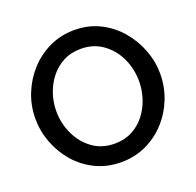

<svg xmlns="http://www.w3.org/2000/svg" viewBox="-126 -848 1004 985"><g transform="rotate(-20 376.0 -355.0)"><path d="M375 5Q299 5 236.5 -25Q174 -55 129 -106.5Q84 -158 59.5 -222.5Q35 -287 35 -355Q35 -426 61 -490.5Q87 -555 133 -605.5Q179 -656 241.5 -685.5Q304 -715 377 -715Q453 -715 515.5 -684Q578 -653 622.5 -601Q667 -549 691.5 -485Q716 -421 716 -354Q716 -283 690.5 -218.5Q665 -154 619 -103.5Q573 -53 510.5 -24Q448 5 375 5ZM149 -355Q149 -288 177 -228.5Q205 -169 255.5 -132.5Q306 -96 376 -96Q429 -96 471 -118Q513 -140 542 -177.5Q571 -215 586 -261Q601 -307 601 -355Q601 -422 573.5 -481Q546 -540 495 -576.5Q444 -613 376 -613Q322 -613 280 -591Q238 -569 209 -532Q180 -495 164.5 -449Q149 -403 149 -355Z"/></g></svg>

Font: Raleway SemiBold
Style: Regular
Weight: 600
Designer: Matt McInerney, Pablo Impallari, Rodrigo Fuenzalida
Foundry: Matt McInerney, Pablo Impallari, Rodrigo Fuenzalida
Version: Version 4.026